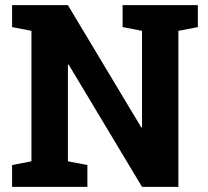

<svg xmlns="http://www.w3.org/2000/svg" viewBox="-20 -731 812 751"><path d="M753.9 -710.9V-625L677.7 -610.4V0H535.6L248.5 -478.5L245.6 -478V-100.1L321.8 -85.4V0H27.3V-85.4L103 -100.1V-610.4L27.3 -625V-710.9H103H245.6L532.7 -232.4L535.6 -232.9V-610.4L459.5 -625V-710.9H677.7Z"/></svg>

Font: Roboto Avanza Slab
Style: Bold
Weight: 700
Designer: Google
Version: Version 1.100263; 2013; ttfautohint (v0.94.20-1c74) -l 8 -r 